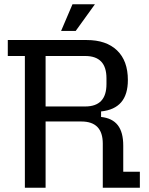

<svg xmlns="http://www.w3.org/2000/svg" viewBox="-20 -877 695 897"><path d="M96.2 0V-615.4H16.4V-690H385Q476.4 -690 526.9 -641.5Q577.4 -593 577.4 -503.2Q577.4 -435.6 546.1 -399.2Q514.8 -362.8 452.2 -356.4V-330.6Q504.4 -325.2 530.1 -292.4Q555.8 -259.6 555.8 -196.8V-74.6H633.4V0H460.2V-206Q460.2 -309.4 360.2 -309.4H193V0ZM378 -379.6Q477.4 -379.6 477.4 -484V-511.4Q477.4 -615.4 378 -615.4H193V-379.6ZM265.4 -732.4 318.6 -857H423.4L333.6 -732.4Z"/></svg>

Font: Mozilla Headline ExtraLight
Style: Regular
Weight: 200
Designer: Studio DRAMA
Foundry: Studio DRAMA
Version: Version 1.000